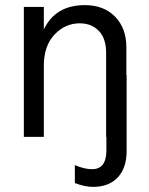

<svg xmlns="http://www.w3.org/2000/svg" viewBox="-20 -534 580 749"><path d="M473 -241H474V55Q474 121 439.5 158Q405 195 343 195Q310 195 272 180V110Q309 126 339 126Q395 126 395 53V0H394V-328Q394 -384 365.5 -413.5Q337 -443 291 -443Q234 -443 192.5 -399Q151 -355 151 -277V0H73V-507H151V-419Q196 -514 311 -514Q385 -514 429 -469Q473 -424 473 -349Z"/></svg>

Font: Hind Regular
Style: Regular
Weight: 400
Designer: Manushi Parikh, Satya Rajpurohit
Foundry: Indian Type Foundry
Version: Version 1.201;PS 1.0;hotconv 1.0.78;makeotf.lib2.5.61930; tt